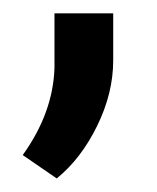

<svg xmlns="http://www.w3.org/2000/svg" viewBox="-20 -127 236 289"><path d="M65.4 141.6 14.2 106.4Q60.1 42.5 62 -25.4V-106.9H150.4V-36.1Q150.4 13.2 126.2 62.5Q102.1 111.8 65.4 141.6Z"/></svg>

Font: Noboto
Style: Regular
Weight: 400
Designer: Google
Version: Version 2.001101; 2014